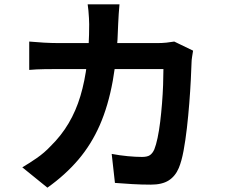

<svg xmlns="http://www.w3.org/2000/svg" viewBox="-20 -822 1040 887"><path d="M532 -802Q530 -785 528.5 -758Q527 -731 526 -713Q522 -564 501 -448.5Q480 -333 441 -244Q402 -155 342 -84.5Q282 -14 199 45L83 -49Q114 -67 149.5 -91.5Q185 -116 214 -147Q263 -195 297 -252.5Q331 -310 351.5 -378.5Q372 -447 382 -529Q392 -611 392 -710Q392 -721 391 -738.5Q390 -756 388.5 -773Q387 -790 385 -802ZM872 -588Q870 -576 867.5 -560Q865 -544 865 -535Q864 -503 861.5 -453Q859 -403 854.5 -345.5Q850 -288 843.5 -231Q837 -174 828 -125.5Q819 -77 806 -46Q790 -8 759.5 11.5Q729 31 677 31Q634 31 591 28.5Q548 26 511 23L496 -111Q533 -104 570 -100.5Q607 -97 636 -97Q661 -97 673 -105.5Q685 -114 693 -132Q701 -152 708 -185Q715 -218 720 -259Q725 -300 728.5 -344Q732 -388 733.5 -429.5Q735 -471 735 -503H247Q222 -503 185 -502.5Q148 -502 115 -499V-630Q147 -627 183 -625Q219 -623 247 -623H710Q729 -623 748.5 -625Q768 -627 785 -630Z"/></svg>

Font: Noto Sans SC Thin
Style: Bold
Weight: 700
Version: Version 2.004-H2;hotconv 1.0.118;makeotfexe 2.5.65603